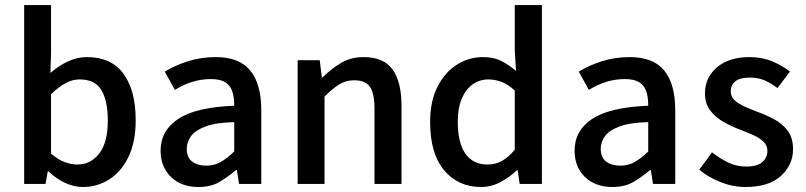

<svg xmlns="http://www.w3.org/2000/svg" viewBox="-20 -728 3189 760"><path d="M308.1 12.2Q273.4 12.2 238.5 -3.7Q203.6 -19.5 172.4 -49.3H168.9L160.2 0H75.7V-708H182.1V-522L179.7 -439Q210.9 -466.8 247.8 -484.4Q284.7 -502 324.2 -502Q420.4 -502 468.8 -436Q517.1 -370.1 517.1 -252.4Q517.1 -165.5 488.3 -106.4Q459.5 -47.4 412.1 -17.6Q364.7 12.2 308.1 12.2ZM285.6 -76.7Q338.9 -76.7 372.8 -120.4Q406.7 -164.1 406.7 -251Q406.7 -328.1 381.8 -370.8Q356.9 -413.6 294.9 -413.6Q266.6 -413.6 239.3 -398.7Q211.9 -383.8 182.1 -355V-120.1Q209.5 -96.2 236.3 -86.4Q263.2 -76.7 285.6 -76.7Z M765.1 12.2Q697.8 12.2 656.7 -27.6Q615.7 -67.4 615.7 -131.8Q615.7 -210.4 684.6 -256.8Q753.4 -303.2 907.2 -309.6Q907.2 -345.2 898.7 -368.4Q890.1 -391.6 870.1 -403.3Q850.1 -415 814.5 -415Q775.9 -415 740 -403.6Q704.1 -392.1 672.4 -372.1L632.3 -444.3Q671.4 -468.8 723.4 -485.4Q775.4 -502 834 -502Q927.2 -502 970.7 -448.7Q1014.2 -395.5 1014.2 -292.5V0H926.3L917.5 -55.2H915Q881.3 -26.9 847.7 -7.3Q814 12.2 765.1 12.2ZM796.9 -72.3Q828.6 -72.3 854 -86.9Q879.4 -101.6 907.2 -128.4V-244.6Q834 -242.7 793.2 -227.3Q752.4 -211.9 735.8 -188.7Q719.2 -165.5 719.2 -139.2Q719.2 -104.5 740.7 -88.4Q762.2 -72.3 796.9 -72.3Z M1158.2 0V-489.7H1245.6L1253.9 -422.4H1257.8Q1291 -455.6 1329.8 -478.8Q1368.7 -502 1418.9 -502Q1499 -502 1534.2 -452.4Q1569.3 -402.8 1569.3 -309.6V0H1462.4V-295.4Q1462.4 -358.4 1444.3 -384.3Q1426.3 -410.2 1382.3 -410.2Q1348.6 -410.2 1322.5 -393.8Q1296.4 -377.4 1264.6 -345.7V0Z M1884.3 12.2Q1793.5 12.2 1738 -54Q1682.6 -120.1 1682.6 -245.1Q1682.6 -327.1 1711.7 -384.5Q1740.7 -441.9 1788.3 -471.9Q1835.9 -502 1891.6 -502Q1933.6 -502 1963.1 -487.3Q1992.7 -472.7 2022.5 -447.3L2017.6 -527.8V-708H2125V0H2037.1L2028.8 -54.2H2025.9Q1998 -26.9 1961.4 -7.3Q1924.8 12.2 1884.3 12.2ZM1910.2 -76.7Q1940.4 -76.7 1966.3 -90.8Q1992.2 -105 2017.6 -135.3V-369.6Q1991.2 -394 1965.3 -403.8Q1939.5 -413.6 1913.1 -413.6Q1878.9 -413.6 1851.3 -394.3Q1823.7 -375 1807.9 -337.6Q1792 -300.3 1792 -246.6Q1792 -162.6 1822.3 -119.6Q1852.5 -76.7 1910.2 -76.7Z M2403.8 12.2Q2336.4 12.2 2295.4 -27.6Q2254.4 -67.4 2254.4 -131.8Q2254.4 -210.4 2323.2 -256.8Q2392.1 -303.2 2545.9 -309.6Q2545.9 -345.2 2537.4 -368.4Q2528.8 -391.6 2508.8 -403.3Q2488.8 -415 2453.1 -415Q2414.6 -415 2378.7 -403.6Q2342.8 -392.1 2311 -372.1L2271 -444.3Q2310.1 -468.8 2362.1 -485.4Q2414.1 -502 2472.7 -502Q2565.9 -502 2609.4 -448.7Q2652.8 -395.5 2652.8 -292.5V0H2564.9L2556.2 -55.2H2553.7Q2520 -26.9 2486.3 -7.3Q2452.6 12.2 2403.8 12.2ZM2435.5 -72.3Q2467.3 -72.3 2492.7 -86.9Q2518.1 -101.6 2545.9 -128.4V-244.6Q2472.7 -242.7 2431.9 -227.3Q2391.1 -211.9 2374.5 -188.7Q2357.9 -165.5 2357.9 -139.2Q2357.9 -104.5 2379.4 -88.4Q2400.9 -72.3 2435.5 -72.3Z M2931.2 12.2Q2880.9 12.2 2832.3 -7.1Q2783.7 -26.4 2748 -56.2L2798.3 -125Q2831.1 -99.6 2863.3 -84.2Q2895.5 -68.8 2934.1 -68.8Q2977.5 -68.8 2997.6 -86.4Q3017.6 -104 3017.6 -130.9Q3017.6 -152.8 3001.7 -167.7Q2985.8 -182.6 2961.2 -193.6Q2936.5 -204.6 2910.2 -214.4Q2877.9 -226.6 2845.7 -244.4Q2813.5 -262.2 2792 -289.8Q2770.5 -317.4 2770.5 -358.4Q2770.5 -420.9 2817.9 -461.4Q2865.2 -502 2946.8 -502Q2996.6 -502 3036.9 -485.1Q3077.1 -468.3 3106.9 -444.8L3057.6 -379.4Q3032.2 -398.4 3006.8 -409.7Q2981.4 -420.9 2948.2 -420.9Q2908.7 -420.9 2890.6 -406Q2872.6 -391.1 2872.6 -366.2Q2872.6 -345.7 2887.5 -331.5Q2902.3 -317.4 2926 -306.9Q2949.7 -296.4 2976.1 -286.1Q3009.8 -273.9 3042.7 -256.8Q3075.7 -239.7 3097.4 -211.4Q3119.1 -183.1 3119.1 -137.2Q3119.1 -75.2 3071 -31.5Q3022.9 12.2 2931.2 12.2Z"/></svg>

Font: Varta Light
Style: Bold
Weight: 700
Version: Version 1.004